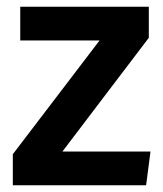

<svg xmlns="http://www.w3.org/2000/svg" viewBox="-20 -549 484 569"><path d="M413 0H18V-92L275 -429H40V-529H421V-437L165 -100H426Z"/></svg>

Font: Trujillo Medium
Style: Regular
Weight: 500
Designer: Fira Sans original fonts by bBox Type GmbH, Carrois Corporate GbR, & Edenspiekermann AG / Changes by Cristiano Sobral
Foundry: Fira Sans original fonts by bBox Type GmbH, Carrois Corporate GbR, & Edenspiekermann AG / Changes by Cristiano Sobral
Version: Version 4.301;October 17, 2021;FontCreator 14.0.0.2814 64-bi